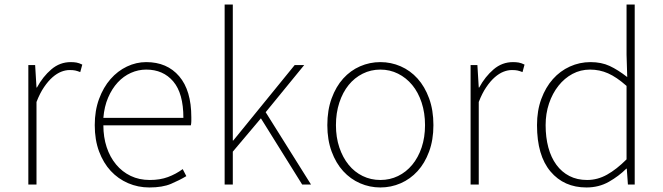

<svg xmlns="http://www.w3.org/2000/svg" viewBox="-20 -814 2925 847"><path d="M105 -527H135L141 -428H143Q169 -476 206.5 -508Q244 -540 292 -540Q306 -540 317.5 -538Q329 -536 343 -529L334 -496Q321 -501 312 -503Q303 -505 287 -505Q269 -505 250 -497.5Q231 -490 212 -473.5Q193 -457 174.5 -430Q156 -403 141 -364V0H105Z M639 13Q589 13 545 -6Q501 -25 468.5 -60Q436 -95 417 -146Q398 -197 398 -262Q398 -326 417 -377.5Q436 -429 467.5 -465Q499 -501 540 -520.5Q581 -540 625 -540Q717 -540 770.5 -477.5Q824 -415 824 -297Q824 -289 824 -280Q824 -271 822 -261H436Q436 -209 450.5 -165Q465 -121 492 -88.5Q519 -56 556.5 -38Q594 -20 641 -20Q686 -20 721 -33Q756 -46 786 -68L802 -37Q772 -19 734.5 -3Q697 13 639 13ZM789 -294Q789 -402 744.5 -454.5Q700 -507 625 -507Q590 -507 557.5 -492.5Q525 -478 499.5 -450.5Q474 -423 457 -383.5Q440 -344 436 -294Z M971 -794H1007V-194H1009L1280 -527H1322L1152 -319L1352 0H1313L1131 -292L1007 -145V0H971Z M1658 13Q1611 13 1568.5 -5.5Q1526 -24 1494 -59Q1462 -94 1443 -145.5Q1424 -197 1424 -262Q1424 -328 1443 -380Q1462 -432 1494 -467.5Q1526 -503 1568.5 -521.5Q1611 -540 1658 -540Q1705 -540 1747.5 -521.5Q1790 -503 1822 -467.5Q1854 -432 1873 -380Q1892 -328 1892 -262Q1892 -197 1873 -145.5Q1854 -94 1822 -59Q1790 -24 1747.5 -5.5Q1705 13 1658 13ZM1658 -20Q1700 -20 1736 -37.5Q1772 -55 1798.5 -87Q1825 -119 1840 -163.5Q1855 -208 1855 -262Q1855 -316 1840 -361.5Q1825 -407 1798.5 -439Q1772 -471 1736 -489Q1700 -507 1658 -507Q1616 -507 1580 -489Q1544 -471 1518 -439Q1492 -407 1477 -361.5Q1462 -316 1462 -262Q1462 -208 1477 -163.5Q1492 -119 1518 -87Q1544 -55 1580 -37.5Q1616 -20 1658 -20Z M2056 -527H2086L2092 -428H2094Q2120 -476 2157.5 -508Q2195 -540 2243 -540Q2257 -540 2268.5 -538Q2280 -536 2294 -529L2285 -496Q2272 -501 2263 -503Q2254 -505 2238 -505Q2220 -505 2201 -497.5Q2182 -490 2163 -473.5Q2144 -457 2125.5 -430Q2107 -403 2092 -364V0H2056Z M2567 13Q2468 13 2408.5 -57.5Q2349 -128 2349 -262Q2349 -326 2368 -377.5Q2387 -429 2419 -465Q2451 -501 2494 -520.5Q2537 -540 2585 -540Q2633 -540 2669.5 -523Q2706 -506 2747 -474L2744 -573V-794H2780V0H2750L2745 -70H2743Q2710 -37 2666 -12Q2622 13 2567 13ZM2570 -20Q2616 -20 2658 -43.5Q2700 -67 2744 -111V-435Q2700 -474 2662.5 -490.5Q2625 -507 2583 -507Q2541 -507 2505.5 -488Q2470 -469 2443.5 -435.5Q2417 -402 2402 -357.5Q2387 -313 2387 -262Q2387 -208 2399 -163.5Q2411 -119 2434.5 -87Q2458 -55 2492 -37.5Q2526 -20 2570 -20Z"/></svg>

Font: SpoqaHanSansJP-Thin
Style: Regular
Weight: 250
Designer: [Source Han Sans]
Ryoko NISHIZUKA  (kana & ideographs); Paul D. Hunt (Latin, Greek & Cyrillic); Wenlong ZHANG  (bopomofo
Foundry: Spoqa (http://bi.spoqa.com)
Version: Version 1.002.20150607